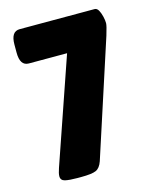

<svg xmlns="http://www.w3.org/2000/svg" viewBox="-107 -773 685 849"><g transform="rotate(-15 235.0 -349.0)"><path d="M141 2Q105 2 85.5 -2.5Q66 -7 66 -26Q66 -33 68 -41.5Q70 -50 74 -62L240 -543H65Q25 -543 25 -603V-640Q25 -700 65 -700H408Q419 -700 426 -687Q433 -674 437 -657Q441 -640 441 -627Q441 -615 428 -573L256 -44Q246 -15 227 -6.5Q208 2 158 2Z"/></g></svg>

Font: Asap Condensed Black
Style: Regular
Weight: 900
Width: 3
Designer: Pablo Cosgaya
Foundry: Omnibus-Type
Version: Version 3.001; ttfautohint (v1.8.4.7-5d5b)